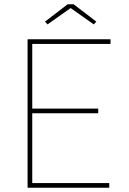

<svg xmlns="http://www.w3.org/2000/svg" viewBox="-20 -885 606 905"><path d="M110 0V-700H501V-678H132V-373H443V-351H132V-22H495V0ZM299 -865H327L434 -783L422 -770L313 -847L204 -770L192 -783Z"/></svg>

Font: Mach Thin
Style: Regular
Weight: 250
Version: Version 1.002